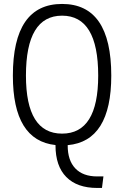

<svg xmlns="http://www.w3.org/2000/svg" viewBox="-20 -723 626 968"><path d="M470.2 224.6Q368.7 224.6 314.2 169.4Q259.8 114.3 259.8 9.8V8.3Q44.9 -14.6 44.9 -341.8Q44.9 -703.1 293 -703.1Q541 -703.1 541 -341.8Q541 -10.7 321.3 8.8V10.7Q321.3 85.9 359.9 126.2Q398.4 166.5 470.2 166.5H501.5L494.1 224.6ZM293 -49.3Q475.1 -49.3 475.1 -341.8Q475.1 -644 293 -644Q110.8 -644 110.8 -341.8Q110.8 -49.3 293 -49.3Z"/></svg>

Font: Cascadia Mono PL Light
Style: Regular
Weight: 300
Monospace: yes
Designer: Aaron Bell
Foundry: Saja Typeworks
Version: Version 2404.023; ttfautohint (v1.8.4)